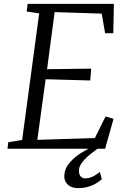

<svg xmlns="http://www.w3.org/2000/svg" viewBox="-20 -767 631 990"><path d="M18.6 0H435.5C400.9 19.5 359.9 41.5 329.1 85C318.4 99.1 312 121.1 311.5 140.1C310.1 168.9 330.6 203.1 382.8 203.1C439.5 203.1 479.5 179.7 504.9 157.2L494.6 119.6C469.7 140.1 444.3 152.8 418.9 152.8C401.4 152.8 385.7 139.6 387.2 110.4C388.2 72.3 435.1 34.7 482.4 0H522L565.4 -154.3L524.4 -166.5L469.2 -55.2L172.4 -45.9L215.3 -358.4L445.3 -352.1L450.2 -413.1L222.7 -410.2L261.7 -704.6L504.4 -696.8L522 -595.7H564L567.4 -747.1H122.6L117.7 -707.5L182.1 -698.2L94.2 -45.4L22.5 -33.7Z"/></svg>

Font: Merriweather
Style: Light Italic
Weight: 300
Italic angle: -7.5°
Designer: Eben Sorkin
Foundry: Eben Sorkin
Version: Version 1.001